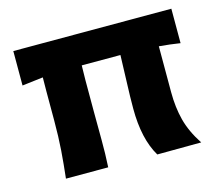

<svg xmlns="http://www.w3.org/2000/svg" viewBox="-78 -599 806 700"><g transform="rotate(-15 325.0 -249.0)"><path d="M90 0Q96 -53.5 99.8 -104Q103.5 -154.5 103.5 -217V-266Q103.5 -298.5 103.5 -326.2Q103.5 -354 104 -378.5L25 -369V-499H621.5V-369Q583.5 -375 542 -378.5V-205Q542 -148 554.5 -99.5Q567 -51 600.5 0L434.5 1Q393 -68.5 393 -183Q393 -228 395 -276.8Q397 -325.5 398.5 -384H252.5Q251.5 -356.5 251.5 -328.5Q251.5 -300.5 251.5 -272V-208.5Q251.5 -153 252 -103Q252.5 -53 249.5 0Z"/></g></svg>

Font: Commissioner Flair
Style: Bold
Weight: 700
Designer: Kostas Bartsokas
Foundry: Kostas Bartsokas
Version: Version 1.000; ttfautohint (v1.8.3)